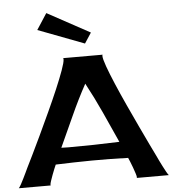

<svg xmlns="http://www.w3.org/2000/svg" viewBox="-68 -1039 985 1096"><g transform="rotate(-5 424.5 -491.0)"><path d="M670.9 0Q671.9 -1 671.9 -3.9Q671.9 -10.7 666.5 -26.9Q661.1 -43 654.8 -61Q648.4 -79.1 641.6 -95.2Q634.8 -111.3 631.8 -118.2Q528.3 -122.1 424.3 -121.1Q320.3 -120.1 216.8 -116.2Q213.9 -109.4 207 -93.3Q200.2 -77.1 193.8 -59.6Q187.5 -42 182.1 -26.4Q176.8 -10.7 176.8 -3.9Q176.8 -1 177.7 0H-4.9Q1 -6.8 9.3 -22Q17.6 -37.1 25.9 -54.2Q34.2 -71.3 42 -87.4Q49.8 -103.5 53.7 -112.3Q64.5 -133.8 87.9 -181.6Q111.3 -229.5 140.1 -290.5Q168.9 -351.6 199.7 -418.5Q230.5 -485.4 255.9 -544.9Q281.2 -604.5 297.4 -649.4Q313.5 -694.3 313.5 -710.9Q313.5 -712.9 313 -715.3Q312.5 -717.8 310.5 -717.8H539.1Q537.1 -717.8 536.6 -715.3Q536.1 -712.9 536.1 -710.9Q536.1 -694.3 552.2 -649.4Q568.4 -604.5 593.8 -544.9Q619.1 -485.4 649.9 -418.5Q680.7 -351.6 709.5 -290.5Q738.3 -229.5 761.2 -181.6Q784.2 -133.8 794.9 -112.3Q798.8 -103.5 806.6 -87.4Q814.5 -71.3 823.2 -54.2Q832 -37.1 840.3 -22Q848.6 -6.8 854.5 0ZM297.9 -208Q443.4 -208 589.8 -213.9Q549.8 -302.7 510.3 -389.6Q470.7 -476.6 424.8 -561.5Q377.9 -475.6 337.9 -386.7Q297.9 -297.9 256.8 -209ZM482.4 -849.6 443.4 -790 178.7 -890.6 238.3 -982.4Z"/></g></svg>

Font: Cherry Cream Soda
Style: Regular
Weight: 400
Designer: Font Diner, Inc
Foundry: Font Diner, Inc
Version: Version 1.001